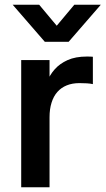

<svg xmlns="http://www.w3.org/2000/svg" viewBox="-20 -795 448 815"><path d="M33.7 -775H146.2L220.8 -685.8L295.5 -775H408L271.3 -617.5H170.3ZM374.2 -437.9Q362.7 -440.5 348.5 -441.3Q334.2 -442.2 317.3 -442.2Q286.9 -442.2 263.3 -432.6Q239.7 -423.1 223.5 -404.7Q207.2 -386.2 198.8 -359.1Q190.3 -332 190.3 -297.2L163.7 -382.4Q167.8 -414.4 179.1 -445.2Q190.4 -476.1 212 -500.5Q233.6 -525 267.1 -540Q300.6 -555 349 -555Q355.5 -555 361.6 -554.8Q367.7 -554.6 374.2 -554.1ZM70 0V-540H190.3V0Z"/></svg>

Font: Vela Sans GX ExtLt
Style: Regular
Weight: 200
Designer: Principal design: Mikhail Sharanda - project Manrope.
Design modification: Ravid Balaliev
Foundry: Mikhail Sharanda
Version: Version 1.001